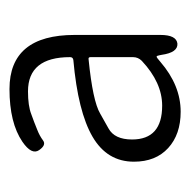

<svg xmlns="http://www.w3.org/2000/svg" viewBox="-18 -830 410 415"><g transform="rotate(-90 187.5 -623.0)"><path d="M153 -438Q104 -438 74.5 -465Q45 -492 45 -539Q45 -597 99 -628.5Q153 -660 265 -670Q271 -671 271 -677Q271 -768 197 -768Q166 -768 148 -761Q131 -755 114 -748Q101 -743 91 -735.5Q81 -728 70 -744Q59 -760 88 -780Q129 -808 202 -808Q319 -808 319 -667V-482Q319 -447 300 -445Q281 -444 276 -479L275 -484Q274 -490 272 -490Q270 -490 261 -482Q210 -438 153 -438ZM166 -478Q216 -478 263 -522Q271 -530 271 -541V-633Q271 -638 266 -637Q176 -628 149 -612Q133 -603 117 -594Q93 -581 93 -543Q93 -478 166 -478Z"/></g></svg>

Font: Resource Han Rounded JP Light
Style: Regular
Weight: 300
Designer: Cyano Hao (round all glyphs); Ryoko NISHIZUKA 西塚涼子 (kana, bopomofo & ideographs); Paul D. Hunt (Latin, Greek & Cyrillic)
Foundry: Cyano Hao
Version: 0.990